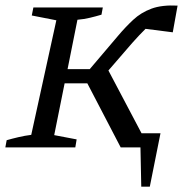

<svg xmlns="http://www.w3.org/2000/svg" viewBox="-20 -552 700 719"><path d="M0 0 5 -27Q26 -33 49.5 -38.5Q73 -44 97 -47L191 -476L99 -494L105 -524H365L360 -497Q340 -491 317 -485.5Q294 -480 270 -478L233 -293H316L423 -419Q450 -451 479 -478Q508 -505 547 -519.5Q586 -534 645 -531L627 -431L525 -444Q514 -433 501.5 -420Q489 -407 475 -391L386 -288L510 -53H581L541 147H509L506 0H432L307 -240H222L183 -46L267 -30L262 0Z"/></svg>

Font: Piazzolla SC
Style: Italic
Weight: 400
Italic angle: -11.3°
Designer: Juan Pablo del Peral
Foundry: Huerta Tipografica
Version: Version 1.330